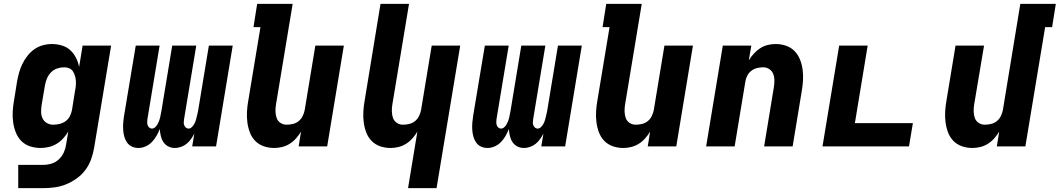

<svg xmlns="http://www.w3.org/2000/svg" viewBox="-20 -755 5464 990"><path d="M204 215H74V95H204Q225 95 246 88.5Q267 82 283.5 66.5Q300 51 309 31Q318 11 321 -10L332 -77Q321 -58 306 -41.5Q291 -25 272 -13.5Q253 -2 231.5 3Q210 8 190 8Q161 8 135 -0.5Q109 -9 90.5 -27.5Q72 -46 62 -71Q52 -96 48 -123Q44 -150 45.5 -178.5Q47 -207 52 -235L68 -335Q72 -358 78.5 -381Q85 -404 95.5 -425.5Q106 -447 121.5 -467Q137 -487 157 -501Q177 -515 200.5 -521.5Q224 -528 247 -528Q274 -528 299 -520.5Q324 -513 342 -496.5Q360 -480 371.5 -457.5Q383 -435 388 -410L406 -520H553L465 9Q460 38 449.5 67Q439 96 420.5 121Q402 146 375.5 165Q349 184 320.5 195.5Q292 207 262.5 211Q233 215 204 215ZM254 -112Q270 -112 287 -116Q304 -120 318 -130Q332 -140 340 -155.5Q348 -171 351 -187L367 -287Q370 -301 371 -314Q372 -327 371 -340Q370 -353 366 -365.5Q362 -378 355.5 -388Q349 -398 336.5 -403Q324 -408 311 -408Q293 -408 275 -402Q257 -396 243.5 -382.5Q230 -369 222.5 -351Q215 -333 212 -316L195 -216Q192 -197 192 -179Q192 -161 199 -145.5Q206 -130 221 -121Q236 -112 254 -112Z M694 8Q675 8 659.5 0.5Q644 -7 634.5 -21Q625 -35 620.5 -52Q616 -69 615 -87Q614 -105 615.5 -123.5Q617 -142 620 -160L680 -520H803L740 -140Q739 -132 739 -124Q739 -116 741.5 -109Q744 -102 750 -97Q756 -92 763 -92Q772 -92 779.5 -98.5Q787 -105 791.5 -113Q796 -121 799.5 -129.5Q803 -138 805 -146.5Q807 -155 808.5 -163.5Q810 -172 812 -181L868 -520H992L929 -140Q928 -132 927.5 -124Q927 -116 930 -109Q933 -102 938.5 -97Q944 -92 952 -92Q961 -92 968 -98.5Q975 -105 980 -113Q985 -121 988 -129.5Q991 -138 993 -146.5Q995 -155 997 -163.5Q999 -172 1001 -181L1057 -520H1180L1094 0H971L982 -66Q974 -51 964.5 -37.5Q955 -24 942 -13.5Q929 -3 913 2.5Q897 8 882 8Q863 8 847.5 0Q832 -8 822.5 -22.5Q813 -37 809 -54.5Q805 -72 804 -90Q797 -72 787 -54.5Q777 -37 763 -22.5Q749 -8 730.5 0Q712 8 694 8Z M1394 8Q1365 8 1339.5 -1Q1314 -10 1296 -28.5Q1278 -47 1268.5 -72Q1259 -97 1255.5 -124Q1252 -151 1253.5 -179Q1255 -207 1260 -235L1323 -615H1287L1306 -735H1489L1403 -216Q1400 -198 1400.5 -180Q1401 -162 1406.5 -146.5Q1412 -131 1426 -121.5Q1440 -112 1458 -112Q1474 -112 1490.5 -116Q1507 -120 1520 -130.5Q1533 -141 1540.5 -156.5Q1548 -172 1551 -187L1606 -520H1753L1667 0H1520L1532 -76Q1521 -58 1506.5 -41.5Q1492 -25 1473.5 -13.5Q1455 -2 1434.5 3Q1414 8 1394 8Z M2084 215 2132 -76Q2121 -58 2106.5 -41.5Q2092 -25 2073.5 -13.5Q2055 -2 2034.5 3Q2014 8 1994 8Q1965 8 1939.5 -1Q1914 -10 1896 -28.5Q1878 -47 1868.5 -72Q1859 -97 1855.5 -124Q1852 -151 1853.5 -179Q1855 -207 1860 -235L1942 -735H2089L2003 -216Q2000 -198 2000.5 -180Q2001 -162 2006.5 -146.5Q2012 -131 2026 -121.5Q2040 -112 2058 -112Q2074 -112 2090.5 -116Q2107 -120 2120 -130.5Q2133 -141 2140.5 -156.5Q2148 -172 2151 -187L2206 -520H2353L2231 215Z M2494 8Q2475 8 2459.5 0.5Q2444 -7 2434.5 -21Q2425 -35 2420.5 -52Q2416 -69 2415 -87Q2414 -105 2415.5 -123.5Q2417 -142 2420 -160L2480 -520H2603L2540 -140Q2539 -132 2539 -124Q2539 -116 2541.5 -109Q2544 -102 2550 -97Q2556 -92 2563 -92Q2572 -92 2579.5 -98.5Q2587 -105 2591.5 -113Q2596 -121 2599.5 -129.5Q2603 -138 2605 -146.5Q2607 -155 2608.5 -163.5Q2610 -172 2612 -181L2668 -520H2792L2729 -140Q2728 -132 2727.5 -124Q2727 -116 2730 -109Q2733 -102 2738.5 -97Q2744 -92 2752 -92Q2761 -92 2768 -98.5Q2775 -105 2780 -113Q2785 -121 2788 -129.5Q2791 -138 2793 -146.5Q2795 -155 2797 -163.5Q2799 -172 2801 -181L2857 -520H2980L2894 0H2771L2782 -66Q2774 -51 2764.5 -37.5Q2755 -24 2742 -13.5Q2729 -3 2713 2.5Q2697 8 2682 8Q2663 8 2647.5 0Q2632 -8 2622.5 -22.5Q2613 -37 2609 -54.5Q2605 -72 2604 -90Q2597 -72 2587 -54.5Q2577 -37 2563 -22.5Q2549 -8 2530.5 0Q2512 8 2494 8Z M3194 8Q3165 8 3139.5 -1Q3114 -10 3096 -28.5Q3078 -47 3068.5 -72Q3059 -97 3055.5 -124Q3052 -151 3053.5 -179Q3055 -207 3060 -235L3123 -615H3087L3106 -735H3289L3203 -216Q3200 -198 3200.5 -180Q3201 -162 3206.5 -146.5Q3212 -131 3226 -121.5Q3240 -112 3258 -112Q3274 -112 3290.5 -116Q3307 -120 3320 -130.5Q3333 -141 3340.5 -156.5Q3348 -172 3351 -187L3406 -520H3553L3467 0H3320L3332 -76Q3321 -58 3306.5 -41.5Q3292 -25 3273.5 -13.5Q3255 -2 3234.5 3Q3214 8 3194 8Z M3621 0 3707 -520H3854L3841 -444Q3852 -462 3867 -478.5Q3882 -495 3900 -506.5Q3918 -518 3938.5 -523Q3959 -528 3979 -528Q4008 -528 4033.5 -519Q4059 -510 4077 -491.5Q4095 -473 4105 -448Q4115 -423 4118.5 -396Q4122 -369 4120.5 -341Q4119 -313 4114 -285L4067 0H3920L3970 -304Q3973 -322 3973 -340Q3973 -358 3967 -373.5Q3961 -389 3947 -398.5Q3933 -408 3915 -408Q3899 -408 3883 -404Q3867 -400 3853.5 -389.5Q3840 -379 3832.5 -363.5Q3825 -348 3823 -333L3768 0Z M4221 0 4307 -520H4454L4388 -120H4687L4667 0Z M4994 8Q4965 8 4939.5 -1Q4914 -10 4896 -28.5Q4878 -47 4868.5 -72Q4859 -97 4855.5 -124Q4852 -151 4853.5 -179Q4855 -207 4860 -235L4907 -520H5054L5003 -216Q5000 -198 5000.5 -180Q5001 -162 5006.5 -146.5Q5012 -131 5026 -121.5Q5040 -112 5058 -112Q5074 -112 5090.5 -116Q5107 -120 5120 -130.5Q5133 -141 5140.5 -156.5Q5148 -172 5151 -187L5241 -735H5424L5405 -615H5369L5267 0H5120L5132 -76Q5121 -58 5106.5 -41.5Q5092 -25 5073.5 -13.5Q5055 -2 5034.5 3Q5014 8 4994 8Z"/></svg>

Font: Iosevka Heavy Extended
Style: Italic
Weight: 900
Width: 7
Italic angle: -9°
Monospace: yes
Designer: Belleve Invis
Foundry: Belleve Invis
Version: Version 32.5.0; ttfautohint (v1.8.4)